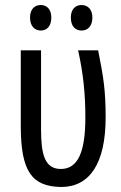

<svg xmlns="http://www.w3.org/2000/svg" viewBox="-20 -738 485 767"><path d="M100 -668C100 -633 119 -616 143 -616C167 -616 185 -633 185 -668C185 -701 167 -718 143 -718C119 -718 100 -702 100 -668ZM263 -668C263 -633 281 -616 306 -616C330 -616 349 -633 349 -668C349 -701 330 -718 306 -718C282 -718 263 -702 263 -668ZM224 9C339 9 402 -86 402 -269C402 -374 394 -428 372 -537H292C313 -443 321 -362 321 -268C321 -128 290 -63 223 -63C157 -63 144 -125 144 -222V-537H63V-230C64 -55 106 7 224 9Z"/></svg>

Font: Noto Sans UI Condensed
Style: Regular
Weight: 400
Width: 3
Designer: Monotype Design Team
Foundry: Monotype Imaging Inc.
Version: Version 1.901